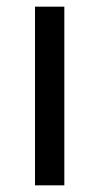

<svg xmlns="http://www.w3.org/2000/svg" viewBox="-20 -556 298 576"><path d="M173 0H85V-536H173Z"/></svg>

Font: Noto Sans Medefaidrin
Style: Regular
Weight: 400
Designer: Dalton Maag Ltd
Foundry: Dalton Maag Ltd
Version: Version 1.002; ttfautohint (v1.8.4.7-5d5b)